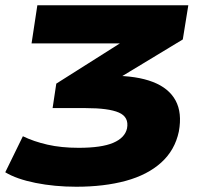

<svg xmlns="http://www.w3.org/2000/svg" viewBox="-58 -518 775 730"><path d="M232 192Q150 192 77.5 177.5Q5 163 -38 137L29 0Q70 20 122.5 32Q175 44 241 44Q328 44 372.5 25Q417 6 425 -30Q433 -73 394 -90Q355 -107 268 -107H142L156 -200L461 -393L450 -353H62L84 -498H658L637 -368L361 -201L298 -230H369Q462 -230 523 -206.5Q584 -183 609.5 -136Q635 -89 622 -18Q607 53 555 100Q503 147 420.5 169.5Q338 192 232 192Z"/></svg>

Font: Nunito Sans 10pt Expanded Black
Style: Italic
Weight: 900
Width: 7
Italic angle: -9°
Designer: Vernon Adams
Foundry: Vernon Adams
Version: Version 3.101;gftools[0.9.27]